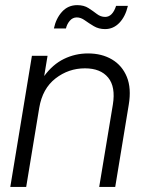

<svg xmlns="http://www.w3.org/2000/svg" viewBox="-20 -735 579 755"><path d="M134.3 -311 83 0H20.5L105.5 -515.6H167L153.8 -436Q187.5 -481.9 231.7 -503.4Q275.9 -524.9 326.2 -524.9Q380.4 -524.9 420.4 -501.2Q460.4 -477.5 478.8 -432.6Q497.1 -387.7 486.3 -323.2L433.1 0H370.1L423.8 -323.7Q435.1 -393.6 405.3 -429.9Q375.5 -466.3 314 -466.3Q249.5 -466.3 198.2 -426.5Q147 -386.7 134.3 -311ZM393.1 -620.6Q368.2 -620.6 348.9 -632.1Q329.6 -643.6 313.7 -655Q297.9 -666.5 282.2 -666.5Q265.6 -666.5 254.4 -653.3Q243.2 -640.1 239.3 -623H191.9Q200.2 -662.6 223.9 -688.7Q247.6 -714.8 283.7 -714.8Q310.1 -714.8 328.1 -703.1Q346.2 -691.4 361.1 -679.9Q376 -668.5 393.6 -668.5Q422.4 -668.5 436.5 -711.9H482.9Q473.1 -669.9 449.5 -645.3Q425.8 -620.6 393.1 -620.6Z"/></svg>

Font: Inter Display Light
Style: Italic
Weight: 300
Italic angle: -9.39999°
Designer: Rasmus Andersson
Foundry: rsms
Version: Version 4.000;git-a52131595